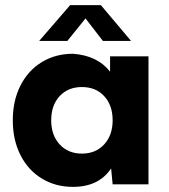

<svg xmlns="http://www.w3.org/2000/svg" viewBox="-20 -720 660 750"><path d="M414 -62Q366 10 265 10Q197 10 143.5 -22.5Q90 -55 60 -114Q30 -173 30 -250Q30 -327 60 -386Q90 -445 143.5 -477.5Q197 -510 265 -510Q361 -503 410 -440V-500H560V0H420ZM420 -250Q420 -309 387 -344.5Q354 -380 300 -380Q246 -380 213 -344.5Q180 -309 180 -250Q180 -192 213 -156Q246 -120 300 -120Q354 -120 387 -156Q420 -192 420 -250ZM492 -560H382L314 -648L243 -560H133L254 -700H374Z"/></svg>

Font: Goli Bold
Style: Regular
Weight: 700
Designer: jaikishan Patel
Foundry: MagicType
Version: Version 1.000